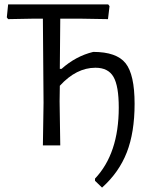

<svg xmlns="http://www.w3.org/2000/svg" viewBox="-20 -661 689 873"><path d="M175 0 178 -193 175 -576H124L17 -574L11 -582L17 -641H472L478 -633L471 -574L354 -576H254L252 -348H260Q325 -406 404 -425Q510 -425 551 -373.5Q592 -322 592 -189Q592 -59 556.5 32Q521 123 444 192L412 161V151Q520 37 520 -172Q520 -270 496 -311.5Q472 -353 414 -353Q327 -353 252 -271L251 -200L254 0Z"/></svg>

Font: Alegreya Sans SC
Style: Regular
Weight: 400
Designer: Juan Pablo del Peral
Foundry: Huerta Tipografica
Version: Version 2.007